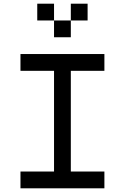

<svg xmlns="http://www.w3.org/2000/svg" viewBox="-20 -1020 676 1040"><path d="M272.7 -90.9H90.9V0H545.5V-90.9H363.6V-636.4H545.5V-727.3H90.9V-636.4H272.7ZM181.8 -1000V-909.1H272.7V-1000ZM272.7 -909.1V-818.2H363.6V-909.1ZM363.6 -1000V-909.1H454.5V-1000Z"/></svg>

Font: Departure Mono
Style: Regular
Weight: 400
Monospace: yes
Designer: Helena Zhang
Version: Version 1.500;Glyphs 3.3.1 (3343)